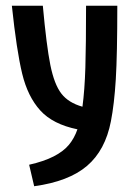

<svg xmlns="http://www.w3.org/2000/svg" viewBox="-20 -645 478 672"><path d="M82 -68.4Q133.8 -80.1 168 -97.7Q202.1 -115.2 221.2 -138.2Q240.2 -161.1 251 -192.4Q165 -210 121.1 -258.3Q77.1 -306.6 57.6 -387.2Q38.1 -467.8 21.5 -625H129.9Q142.6 -485.4 156.2 -417.5Q169.9 -349.6 194.8 -317.4Q219.7 -285.2 268.6 -271.5Q276.4 -330.1 278.8 -409.2Q281.2 -488.3 281.2 -625H390.6Q390.6 -455.1 385.3 -367.7Q379.9 -280.3 368.2 -220.7Q348.6 -119.1 284.7 -64.5Q220.7 -9.8 99.6 6.8Z"/></svg>

Font: Sudo Variable
Style: Regular
Weight: 400
Monospace: yes
Designer: Jens Kutilek
Foundry: Jens Kutilek
Version: Version 0.040